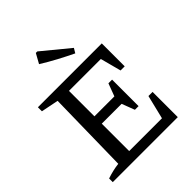

<svg xmlns="http://www.w3.org/2000/svg" viewBox="-244 -1041 1184 1184"><g transform="rotate(-45 347.5 -449.5)"><path d="M576 -220H612V0H45V-32Q72 -41 97.5 -47Q123 -53 149 -56L159 -595L45 -618V-653H602V-453H566L530 -589H210L252 -630V-367H426L457 -450H489V-219H457L425 -303H252V-23L210 -64H538ZM443 -725Q391 -750 339.5 -777.5Q288 -805 238 -836L273 -899H286L461 -755Z"/></g></svg>

Font: Piazzolla 24pt Medium
Style: Regular
Weight: 500
Designer: Juan Pablo del Peral
Foundry: Huerta Tipografica
Version: Version 2.005